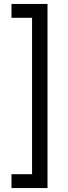

<svg xmlns="http://www.w3.org/2000/svg" viewBox="-20 -720 344 970"><path d="M220 230H38V160H142V-630H38V-700H220Z"/></svg>

Font: PT Sans
Style: Regular
Weight: 400
Version: Version 2.003W OFL; ttfautohint (v1.6)